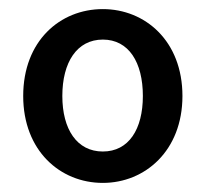

<svg xmlns="http://www.w3.org/2000/svg" viewBox="-20 -830 453 422"><path d="M206 -428C299 -428 381 -499 381 -619C381 -740 299 -810 206 -810C112 -810 31 -740 31 -619C31 -499 112 -428 206 -428ZM206 -497C149 -497 117 -546 117 -619C117 -693 149 -743 206 -743C263 -743 294 -693 294 -619C294 -546 263 -497 206 -497Z"/></svg>

Font: Noto Sans CJK SC Medium
Style: Regular
Weight: 500
Designer: Ryoko NISHIZUKA 西塚涼子 (kana, bopomofo & ideographs); Paul D. Hunt (Latin, Greek & Cyrillic); Sandoll Communications 산돌커뮤니
Foundry: Adobe
Version: Version 2.004;hotconv 1.0.118;makeotfexe 2.5.65603